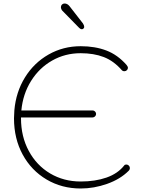

<svg xmlns="http://www.w3.org/2000/svg" viewBox="-20 -1067 811 1097"><path d="M722 -107Q722 -98 715 -91Q667 -43 592 -16.5Q517 10 441 10Q333 10 246 -41.5Q159 -93 109.5 -184Q60 -275 60 -391Q60 -406 62 -436Q71 -541 122.5 -624.5Q174 -708 257.5 -755.5Q341 -803 441 -803Q523 -803 587.5 -778.5Q652 -754 703 -696Q711 -686 711 -680Q711 -672 705 -666Q699 -660 690 -660Q682 -660 677 -665Q630 -719 573 -741Q516 -763 441 -763Q352 -763 278 -721Q204 -679 157.5 -604.5Q111 -530 102 -436H509Q517 -436 523 -430Q529 -424 529 -416Q529 -408 523 -402Q517 -396 509 -396H100V-391Q100 -287 144.5 -204.5Q189 -122 266.5 -76Q344 -30 441 -30Q524 -30 588.5 -52.5Q653 -75 690 -122Q693 -127 702 -127Q710 -127 716 -121Q722 -115 722 -107ZM433 -907 336 -1006Q333 -1009 330.5 -1015Q328 -1021 328 -1026Q328 -1035 334 -1041Q340 -1047 349 -1047Q365 -1047 377 -1032L454 -933Q461 -923 461 -912Q461 -908 457 -904Q453 -900 448 -900Q440 -900 433 -907Z"/></svg>

Font: Tsukimi Rounded Light
Style: Regular
Weight: 300
Designer: Takashi Funayama
Foundry: Takashi Funayama
Version: Version 1.032; ttfautohint (v1.8.3)